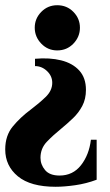

<svg xmlns="http://www.w3.org/2000/svg" viewBox="-47 -505 422 735"><path d="M172 -485Q209 -485 234 -459.5Q259 -434 259 -399Q259 -364 234 -338Q209 -312 172 -312Q136 -312 111 -338Q86 -364 86 -399Q86 -434 111 -459.5Q136 -485 172 -485ZM87 -280Q143 -285 187 -274Q231 -263 256.5 -235Q282 -207 282 -161Q282 -126 268 -99.5Q254 -73 232.5 -52.5Q211 -32 188 -13Q157 12 132.5 37.5Q108 63 108 99Q108 125 125.5 146Q143 167 181 167Q232 167 263 127.5Q294 88 301 30H323V183Q283 198 241 204Q199 210 166 210Q70 210 21.5 170Q-27 130 -27 67Q-27 14 2 -21Q31 -56 70 -85Q102 -109 127.5 -133.5Q153 -158 153 -188Q153 -214 133 -233Q113 -252 87 -252Z"/></svg>

Font: Bona Nova
Style: Bold
Weight: 700
Designer: Mateusz Machalski
Foundry: Capitalics
Version: Version 4.001; ttfautohint (v1.8.3)